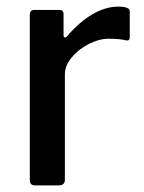

<svg xmlns="http://www.w3.org/2000/svg" viewBox="-20 -560 436 580"><path d="M70 -16V-515Q70 -530 83 -530H160Q172 -530 172 -517V-454Q172 -448 175.5 -447Q179 -446 183 -451Q220 -494 259.5 -517Q299 -540 337 -540Q372 -540 372 -526V-448Q372 -436 361 -438Q342 -443 308 -443Q280 -443 249 -427.5Q218 -412 197 -387Q176 -362 176 -336V-17Q176 0 157 0H86Q70 0 70 -16Z"/></svg>

Font: Libre Franklin Medium
Style: Regular
Weight: 500
Designer: Pablo Impallari, Rodrigo Fuenzalida
Foundry: Impallari Type
Version: Version 1.002; ttfautohint (v1.5)